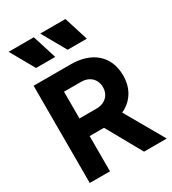

<svg xmlns="http://www.w3.org/2000/svg" viewBox="-238 -1149 1144 1274"><g transform="rotate(-30 333.5 -511.5)"><path d="M286 -839 228 -1023H35L139 -839ZM528 -839 470 -1023H277L381 -839ZM221 0V-270H331L482 0H656L486 -297C565 -333 615 -406 615 -507C615 -663 505 -745 351 -745H66V0ZM221 -610H352C417 -610 460 -568 460 -507C460 -447 417 -405 352 -405H221Z"/></g></svg>

Font: Plus Jakarta Sans ExtraBold
Style: Regular
Weight: 800
Designer: Gumpita Rahayu
Foundry: Tokotype
Version: Version 2.071;gftools[0.9.30]